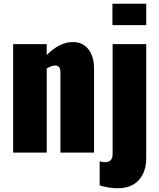

<svg xmlns="http://www.w3.org/2000/svg" viewBox="-20 -813 847 1023"><path d="M579 -679V-793H759V-679ZM50 0V-578H229V-520Q298 -589 368 -589Q421 -589 451 -550.5Q481 -512 481 -449V0H302V-428Q302 -464 274 -464Q255 -464 229 -448V0ZM607 190Q561 190 511 175V47Q531 51 540 51Q580 51 580 8V-578H759V31Q759 102 720 146Q681 190 607 190Z"/></svg>

Font: Oswald Heavy
Style: Regular
Weight: 400
Designer: Vernon Adams
Foundry: Vernon Adams
Version: Version 4.101